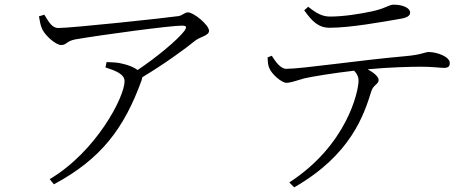

<svg xmlns="http://www.w3.org/2000/svg" viewBox="-20 -752 2040 823"><path d="M432 -463C476 -449 514 -434 514 -404C514 -336 392 -102 193 16L211 38C415 -71 513 -204 587 -408L590 -421C682 -476 776 -544 817 -578C839 -595 876 -599 876 -620C876 -645 810 -699 786 -699C771 -699 763 -686 745 -683C691 -675 288 -632 230 -632C202 -632 189 -659 170 -689L147 -682C151 -661 153 -642 162 -625C176 -597 220 -559 242 -559C266 -559 263 -575 302 -583C417 -603 709 -642 758 -642C779 -642 783 -638 770 -619C739 -579 652 -507 570 -452C554 -464 529 -474 500 -480C483 -484 467 -485 437 -486Z M1694 -671C1726 -676 1738 -685 1738 -698C1738 -718 1706 -732 1668 -732C1646 -732 1634 -716 1573 -703C1520 -692 1453 -681 1395 -681C1362 -681 1338 -694 1301 -723L1284 -708C1317 -661 1345 -633 1393 -633C1482 -633 1618 -658 1694 -671ZM1241 51C1484 -88 1540 -259 1572 -362C1580 -388 1603 -391 1603 -409C1603 -424 1581 -441 1556 -455C1652 -464 1742 -466 1786 -466C1833 -466 1868 -461 1883 -461C1904 -461 1908 -470 1908 -482C1908 -509 1853 -529 1818 -529C1801 -529 1787 -517 1715 -511C1521 -494 1276 -457 1207 -457C1183 -457 1162 -486 1145 -513L1127 -506C1128 -485 1129 -472 1134 -461C1144 -434 1188 -396 1209 -397C1230 -398 1255 -408 1284 -416C1313 -423 1410 -439 1498 -449C1512 -434 1517 -421 1517 -407C1517 -359 1466 -129 1220 30Z"/></svg>

Font: Noto Serif CJK SC Light
Style: Regular
Weight: 300
Designer: Ryoko NISHIZUKA 西塚涼子 (kana & ideographs); Frank Grießhammer (Latin, Greek & Cyrillic); Wenlong ZHANG 张文龙 (bopomofo); San
Foundry: Adobe
Version: Version 2.001;hotconv 1.1.0;makeotfexe 2.6.0